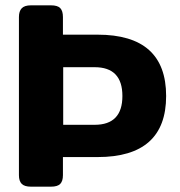

<svg xmlns="http://www.w3.org/2000/svg" viewBox="-20 -700 674 720"><path d="M51 -43V-636Q51 -658 61.5 -669Q72 -680 96 -680H171Q196 -680 206 -669.5Q216 -659 216 -636V-570H346Q603 -570 603 -340Q603 -111 346 -111H216V-43Q216 -21 206 -10.5Q196 0 171 0H96Q72 0 61.5 -10.5Q51 -21 51 -43ZM335 -232Q439 -232 439 -340Q439 -448 335 -448H217V-232Z"/></svg>

Font: Mitr Medium
Style: Regular
Weight: 500
Designer: Thanarat Vachiruckul
Foundry: Cadson Demak
Version: Version 1.002